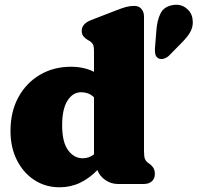

<svg xmlns="http://www.w3.org/2000/svg" viewBox="-20 -780 837 814"><path d="M24.5 -225Q24.5 -306.5 58 -367.8Q91.5 -429 149.5 -463Q207.5 -497 280.5 -497Q336 -497 378.5 -475.5V-563Q378.5 -585.5 373 -593.8Q367.5 -602 358.5 -607L351.5 -611Q340.5 -617.5 333.5 -626.2Q326.5 -635 326.5 -649Q326.5 -679.5 366.5 -695L472.5 -736Q498 -746 514.5 -750.5Q531 -755 549.5 -755Q568.5 -755 579.5 -742.2Q590.5 -729.5 590.5 -710V-142Q590.5 -116.5 594.2 -107Q598 -97.5 604.5 -92L611.5 -87Q623.5 -79 630 -68.5Q636.5 -58 636.5 -43Q636.5 -23 624 -11.5Q611.5 0 589.5 0H479.5Q450.5 0 426.2 -17Q402 -34 393 -59Q359 -24 319.2 -5Q279.5 14 232.5 14Q173 14 126 -16.5Q79 -47 51.8 -100.8Q24.5 -154.5 24.5 -225ZM243.5 -249Q243.5 -177 268.8 -143Q294 -109 330.5 -109Q357.5 -109 378.5 -125.5V-367.5Q366 -379.5 352.5 -384.2Q339 -389 324.5 -389Q288.5 -389 266 -353.2Q243.5 -317.5 243.5 -249ZM643 -651Q646 -693.5 660.5 -723Q675 -752.5 713 -758.5Q745 -764 768.5 -746.2Q792 -728.5 796 -701Q800.5 -674 790.2 -651.2Q780 -628.5 751 -599.5L697.5 -545Q688 -535.5 675.2 -531.5Q662.5 -527.5 652 -532.5Q641 -538.5 638.5 -550.2Q636 -562 637 -576Z"/></svg>

Font: Fraunces 9pt S100 Black
Style: Regular
Weight: 900
Version: Version 1.000; ttfautohint (v1.8.3)